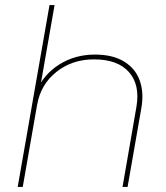

<svg xmlns="http://www.w3.org/2000/svg" viewBox="-20 -740 656 760"><path d="M176 -720H196L70 0H50ZM356 -524Q426 -524 471 -496.5Q516 -469 533 -421.5Q550 -374 540 -315L485 0H465L520 -317Q535 -404 490.5 -454.5Q446 -505 352 -505Q266 -505 203.5 -455.5Q141 -406 127 -325L124 -379Q153 -446 215 -485Q277 -524 356 -524Z"/></svg>

Font: Fixel Italic Variable Display Thin
Style: Italic
Weight: 100
Italic angle: -10°
Designer: AlfaBravo + MacPaw
Foundry: Kyrylo Tkachov, Marchela Mozhyna, Serhii Makarenko, Maria Weinstein, Zakhar Kryvoshyya
Version: Version 1.210;Glyphs 3.2 (3217)